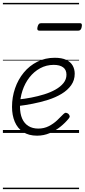

<svg xmlns="http://www.w3.org/2000/svg" viewBox="-20 -918 586 1326"><path d="M236 19Q178 19 139.5 -6.5Q101 -32 82 -77Q63 -122 63 -180Q63 -247 84 -308Q105 -369 144 -416.5Q183 -464 237.5 -491.5Q292 -519 358 -519Q407 -519 437.5 -504.5Q468 -490 482 -465Q496 -440 496 -409Q496 -364 471.5 -329.5Q447 -295 405.5 -270Q364 -245 312 -228.5Q260 -212 205.5 -201.5Q151 -191 101 -185L106 -231Q149 -235 195.5 -244Q242 -253 285.5 -266.5Q329 -280 363.5 -299.5Q398 -319 418.5 -344.5Q439 -370 439 -402Q439 -436 416 -453Q393 -470 351 -470Q300 -470 257 -446.5Q214 -423 183 -383Q152 -343 135 -291.5Q118 -240 118 -184Q118 -133 133 -99Q148 -65 176.5 -47.5Q205 -30 244 -30Q284 -30 316.5 -46.5Q349 -63 374.5 -87Q400 -111 419 -131Q428 -140 436 -139Q444 -138 452 -132Q459 -125 461 -117Q463 -109 455 -100Q431 -70 397.5 -43Q364 -16 323 1.5Q282 19 236 19ZM254 -706Q242 -706 239 -712.5Q236 -719 239 -731Q242 -744 247.5 -751Q253 -758 265 -758H530Q542 -758 544.5 -751Q547 -744 544 -731Q542 -719 536 -712.5Q530 -706 519 -706ZM0 378H526V388H0ZM0 -20H526V0H0ZM0 -505H526V-500H0ZM0 -898H526V-888H0Z"/></svg>

Font: Playwrite DE SAS Guides
Style: Regular
Weight: 400
Designer: Veronika Burian, José Scaglione
Foundry: TypeTogether
Version: Version 1.003